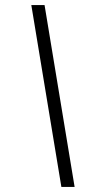

<svg xmlns="http://www.w3.org/2000/svg" viewBox="-20 -734 371 754"><path d="M221 0 103 -714H155L273 0Z"/></svg>

Font: Noto Sans Light
Style: Italic
Weight: 300
Italic angle: -12°
Designer: Monotype Design Team
Foundry: Monotype Imaging Inc.
Version: Version 2.013; ttfautohint (v1.8.4.7-5d5b)